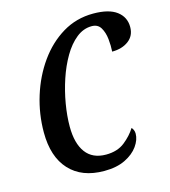

<svg xmlns="http://www.w3.org/2000/svg" viewBox="-110 -814 806 912"><g transform="rotate(-15 293.0 -358.0)"><path d="M291 10Q181 10 120.5 -55.5Q60 -121 60 -241Q60 -332 87 -418.5Q114 -505 163.5 -574.5Q213 -644 281 -685Q349 -726 432 -726Q509 -726 547.5 -697Q586 -668 586 -619Q586 -576 554 -552Q522 -528 473 -528Q475 -557 471.5 -590Q468 -623 454 -646.5Q440 -670 410 -670Q369 -670 334 -642Q299 -614 271.5 -567Q244 -520 225 -463Q206 -406 196 -347Q186 -288 186 -236Q186 -153 219.5 -108Q253 -63 319 -63Q375 -63 411 -91.5Q447 -120 468 -154Q473 -149 476.5 -141Q480 -133 480 -123Q480 -93 458 -62Q436 -31 394 -10.5Q352 10 291 10Z"/></g></svg>

Font: Noto Serif ExtraCondensed SemiBold
Style: Italic
Weight: 600
Width: 2
Italic angle: -12°
Designer: Monotype Design Team
Foundry: Monotype Imaging Inc.
Version: Version 2.013